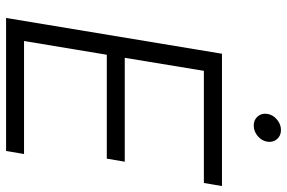

<svg xmlns="http://www.w3.org/2000/svg" viewBox="-180 -786 966 647"><g transform="rotate(90 303.5 -463.0)"><path d="M41 0 161.6 -727.5H607.4L597.2 -666.5H219.2L175.3 -399.9H525.4L515.1 -339.4H165L118.7 -60.5H499.5L489.3 0ZM403.3 -834.5Q384.3 -834.5 372.8 -847.9Q361.3 -861.3 364.3 -880.4Q367.2 -899.4 383.3 -912.8Q399.4 -926.3 418.5 -926.3Q438 -926.3 449.5 -912.8Q460.9 -899.4 458 -880.4Q455.1 -861.3 439 -847.9Q422.9 -834.5 403.3 -834.5Z"/></g></svg>

Font: Inter 24pt Light
Style: Italic
Weight: 300
Italic angle: -9.3988°
Designer: Rasmus Andersson
Foundry: rsms
Version: Version 4.001;git-66647c0bb